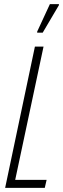

<svg xmlns="http://www.w3.org/2000/svg" viewBox="-20 -915 307 935"><path d="M5 0 150 -688H192L54 -39H207L198 0ZM161 -756V-761L223 -895H267V-890L188 -756Z"/></svg>

Font: Saira Ultra Condensed ExLight
Style: Italic
Weight: 200
Width: 1
Italic angle: -12°
Designer: Hector Gatti with collaboration of the Omnibus-Type team
Foundry: Omnibus-Type
Version: Version 1.001; ttfautohint (v1.8)